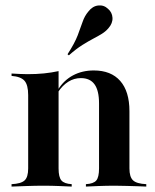

<svg xmlns="http://www.w3.org/2000/svg" viewBox="-20 -688 571 708"><path d="M296.8 0V-8.9Q325 -10.5 335.1 -22.6Q345.2 -34.7 345.2 -66.9V-306.5Q345.2 -354 328.6 -377Q312.1 -400 278.2 -400Q253.2 -400 231.9 -386.7Q210.5 -373.4 193.5 -347.6L194.4 -358.1Q215.3 -391.9 249.2 -410.1Q283.1 -428.2 325.8 -428.2Q389.5 -428.2 423.4 -389.5Q457.3 -350.8 457.3 -278.2V-66.9Q457.3 -35.5 470.6 -23Q483.9 -10.5 519.4 -8.9V0Q508.9 -0.8 489.5 -1.2Q470.2 -1.6 448 -2.4Q425.8 -3.2 404 -3.2Q372.6 -3.2 342.3 -2Q312.1 -0.8 296.8 0ZM22.6 0V-8.9Q57.3 -10.5 70.6 -22.6Q83.9 -34.7 83.9 -66.9V-337.1Q83.9 -375 70.2 -390.3Q56.5 -405.6 22.6 -408.1V-416.9Q38.7 -416.1 52.4 -415.3Q66.1 -414.5 81.5 -414.5Q113.7 -414.5 141.9 -417.3Q170.2 -420.2 196 -425.8V-66.9Q196 -34.7 206.5 -22.6Q216.9 -10.5 244.4 -8.9V0Q225.8 -0.8 198.4 -2Q171 -3.2 140.3 -3.2Q109.7 -3.2 77.4 -2Q45.2 -0.8 22.6 0ZM233.9 -483.9 229 -487.9Q255.6 -529 266.5 -557.7Q277.4 -586.3 284.7 -607.7Q291.9 -629 305.6 -645.2Q321 -665.3 341.9 -667.7Q362.9 -670.2 378.2 -655.6Q393.5 -642.7 394.8 -622.6Q396 -602.4 379.8 -583.9Q369.4 -571.8 355.6 -563.3Q341.9 -554.8 324.2 -545.6Q306.5 -536.3 283.9 -522.2Q261.3 -508.1 233.9 -483.9Z"/></svg>

Font: Playfair 144pt
Style: Bold
Weight: 700
Version: Version 2.001;gftools[0.9.30]